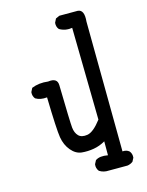

<svg xmlns="http://www.w3.org/2000/svg" viewBox="-122 -770 745 972"><g transform="rotate(-15 250.0 -284.0)"><path d="M325 127Q298 129 276 115Q263 99 266 78L276 59Q299 43 341 51V-22Q312 -5 280 0.5Q248 6 217 3Q186 0 161.5 -29Q137 -58 130 -100Q123 -142 119 -312Q84 -308 59 -323Q47 -337 49 -358L59 -378Q98 -394 145 -388Q194 -395 195 -356Q199 -159 202 -131Q205 -103 220.5 -87Q236 -71 267.5 -76Q299 -81 341 -136L333 -619Q296 -613 266 -631Q254 -645 256 -666L266 -686L286 -695H382Q417 -693 411 -631L417 51Q438 49 452 61Q464 75 462 96L452 115Q438 125 423 127Z"/></g></svg>

Font: NaniFont Regular
Style: Regular
Weight: 400
Designer: Nanigashitei
Version: Version 1.036